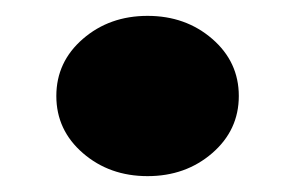

<svg xmlns="http://www.w3.org/2000/svg" viewBox="-20 -206 372 242"><path d="M166 16Q118 16 84.5 -13Q51 -42 51 -85Q51 -128 84.5 -157Q118 -186 166 -186Q214 -186 247.5 -157Q281 -128 281 -85Q281 -42 247.5 -13Q214 16 166 16Z"/></svg>

Font: Platypi Light ExtraBold
Style: Regular
Weight: 800
Version: Version 1.200